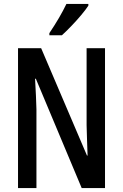

<svg xmlns="http://www.w3.org/2000/svg" viewBox="-20 -1011 627 980"><path d="M516 -51H397L163 -609H159Q162 -559 163.5 -522Q165 -485 166 -453V-51H72V-765H190L424 -217H427Q425 -268 424 -304.5Q423 -341 422 -372V-765H516ZM431 -982Q418 -962 394 -933.5Q370 -905 343.5 -877.5Q317 -850 296 -831H232V-842Q286 -922 319 -991H431Z"/></svg>

Font: Noto Sans Tamil UI ExtraCondensed Medium
Style: Regular
Weight: 500
Width: 2
Designer: Jelle Bosma - Monotype Design Team
Foundry: Monotype Imaging Inc.
Version: Version 2.004; ttfautohint (v1.8.4.7-5d5b)